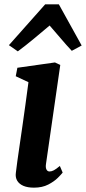

<svg xmlns="http://www.w3.org/2000/svg" viewBox="-20 -854 396 884"><path d="M136.5 10Q107.5 10 88 1.8Q68.5 -6.5 59.2 -22Q50 -37.5 53 -58.5Q55.5 -80.5 60 -113Q64.5 -145.5 70.5 -186Q76.5 -226.5 83.2 -273.5Q90 -320.5 97 -371.5Q104 -422.5 111 -475.5L52.5 -503L60 -542L233 -566.5L257.5 -555L192 -101Q189 -83 193.8 -73.8Q198.5 -64.5 208 -64.5Q217.5 -64.5 228 -70Q238.5 -75.5 255.5 -90L268.5 -59.5Q263 -52 246.2 -35.2Q229.5 -18.5 202 -4.2Q174.5 10 136.5 10ZM62 -617.5 21 -646 188 -834H251L356 -644.5L310.5 -620Q285 -647 259.8 -677Q234.5 -707 208.5 -736.5Q173 -706.5 136 -675.8Q99 -645 62 -617.5Z"/></svg>

Font: Merriweather 20pt
Style: Bold Italic
Weight: 700
Italic angle: -7.8°
Version: Version 2.101